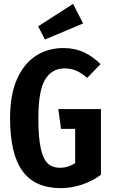

<svg xmlns="http://www.w3.org/2000/svg" viewBox="-20 -956 581 991"><path d="M499 -625 430 -554Q400 -580 373 -591.5Q346 -603 313 -603Q248 -603 213 -545.5Q178 -488 178 -346Q178 -246 190.5 -190Q203 -134 227 -112Q251 -90 291 -90Q331 -90 368 -114V-291H295L281 -393H501V-54Q457 -21 402.5 -3Q348 15 293 15Q161 15 96.5 -72.5Q32 -160 32 -347Q32 -467 68 -548Q104 -629 166 -668.5Q228 -708 307 -708Q366 -708 412.5 -686.5Q459 -665 499 -625ZM357 -936 409 -835 212 -752 177 -820Z"/></svg>

Font: Fira Sans Extra Condensed SemiBold
Style: Regular
Weight: 600
Width: 1
Designer: Carrois Corporate & Edenspiekermann AG
Foundry: Carrois Corporate GbR & Edenspiekermann AG
Version: Version 4.203